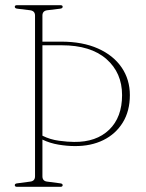

<svg xmlns="http://www.w3.org/2000/svg" viewBox="-20 -720 562 740"><path d="M143.5 -40.5Q143.5 -22 162 -20L211.5 -13.5Q221.5 -12.5 221.5 -6.5Q221.5 0 213 0H45.5Q37 0 37 -6.5Q37 -12.5 47 -13.5L96 -20Q115 -22 115 -40.5V-660Q115 -678 96 -680.5L47 -686.5Q37 -687.5 37 -694Q37 -700 45.5 -700H213Q221.5 -700 221.5 -694Q221.5 -687.5 211.5 -686.5L162 -680.5Q143.5 -678 143.5 -660V-559.5H215.5Q298.5 -559.5 357.8 -533Q417 -506.5 448.8 -460Q480.5 -413.5 480.5 -353.5Q480.5 -292 453.2 -247.8Q426 -203.5 378.2 -180Q330.5 -156.5 268 -157Q239 -157 205.8 -162.5Q172.5 -168 143.5 -182ZM265.5 -173Q351 -172 400.8 -220Q450.5 -268 450.5 -353.5Q450.5 -439.5 390 -492.5Q329.5 -545.5 218 -545.5H143.5V-197Q173.5 -182 207.8 -177.5Q242 -173 265.5 -173Z"/></svg>

Font: Fraunces 144pt Soft Thin
Style: Regular
Weight: 100
Version: Version 1.000;[0bf87f6ff]